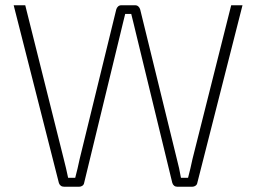

<svg xmlns="http://www.w3.org/2000/svg" viewBox="-20 -710 975 730"><path d="M902 -690 730 -14Q729 -8 723.5 -4Q718 0 711 0H654Q647 0 642 -4Q637 -8 635 -15L498 -579Q493 -599 488.5 -618.5Q484 -638 479 -657H456Q451 -638 446.5 -618.5Q442 -599 437 -579L300 -15Q299 -8 293.5 -4Q288 0 281 0H224Q216 0 211 -4Q206 -8 204 -14L32 -690H76L222 -107Q227 -89 231 -70.5Q235 -52 239 -34H266Q271 -52 275 -70Q279 -88 283 -106L422 -674Q424 -681 429 -685.5Q434 -690 441 -690H494Q501 -690 506 -685.5Q511 -681 513 -674L652 -107Q657 -88 661 -70Q665 -52 668 -34H695Q700 -52 704 -70Q708 -88 712 -106L859 -690Z"/></svg>

Font: Exo 2 ExtraLight
Style: Regular
Weight: 250
Designer: Natanael Gama
Foundry: Natanael Gama
Version: Version 2.010